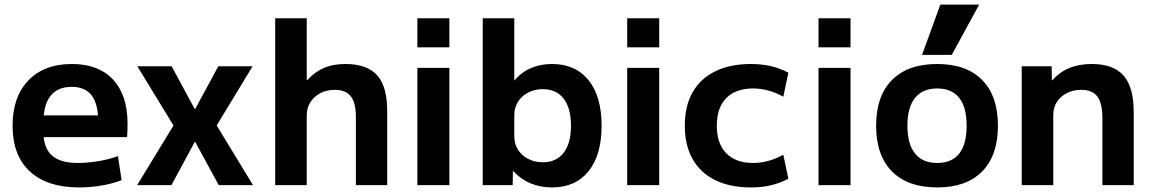

<svg xmlns="http://www.w3.org/2000/svg" viewBox="-20 -810 5036 840"><path d="M326 10Q186 10 110.5 -60Q35 -130 35 -260Q35 -386 104 -458Q173 -530 294 -530Q411 -530 474.5 -462Q538 -394 538 -269Q538 -255 537.5 -237Q537 -219 536 -210H112V-305H429L410 -276Q410 -354 381.5 -392Q353 -430 294 -430Q232 -430 201 -390.5Q170 -351 170 -273V-233Q170 -163 207 -130Q244 -97 320 -97Q363 -97 411 -105Q459 -113 496 -127L512 -22Q475 -7 425.5 1.5Q376 10 326 10Z M580 0 739 -261 581 -520H731L832 -333H834L935 -520H1085L928 -261L1087 0H937L834 -189H832L730 0Z M1184 0V-730H1322V-459H1324Q1356 -495 1396.5 -512.5Q1437 -530 1491 -530Q1587 -530 1631 -479.5Q1675 -429 1674 -320V0H1537V-293Q1538 -358 1515.5 -387.5Q1493 -417 1445 -417Q1409 -417 1381.5 -402.5Q1354 -388 1338 -363Q1322 -338 1322 -306V0Z M1806 -603V-730H1946V-603ZM1806 0V-513H1946V0Z M2395 10Q2344 10 2301 -8Q2258 -26 2226 -61H2224L2223 0H2092V-730H2230V-459H2232Q2262 -495 2303.5 -512.5Q2345 -530 2395 -530Q2498 -530 2555 -459Q2612 -388 2612 -260Q2612 -132 2555 -61Q2498 10 2395 10ZM2354 -100Q2414 -100 2446 -141.5Q2478 -183 2478 -260Q2478 -337 2446 -378.5Q2414 -420 2354 -420Q2319 -420 2290.5 -405Q2262 -390 2246 -364.5Q2230 -339 2230 -306V-214Q2230 -181 2246 -155.5Q2262 -130 2290.5 -115Q2319 -100 2354 -100Z M2724 -603V-730H2864V-603ZM2724 0V-513H2864V0Z M3265 10Q3174 10 3109 -22Q3044 -54 3010 -114.5Q2976 -175 2976 -260Q2976 -346 3010 -406Q3044 -466 3109 -498Q3174 -530 3265 -530Q3311 -530 3351 -521Q3391 -512 3429 -492L3407 -387Q3372 -406 3339.5 -414.5Q3307 -423 3275 -423Q3199 -423 3157.5 -381Q3116 -339 3116 -260Q3116 -182 3157.5 -139.5Q3199 -97 3275 -97Q3307 -97 3339.5 -105.5Q3372 -114 3407 -133L3429 -28Q3391 -8 3351 1Q3311 10 3265 10Z M3561 -603V-730H3701V-603ZM3561 0V-513H3701V0Z M4080 10Q3952 10 3882.5 -60Q3813 -130 3813 -260Q3813 -390 3882.5 -460Q3952 -530 4080 -530Q4208 -530 4277 -460Q4346 -390 4346 -260Q4346 -130 4277 -60Q4208 10 4080 10ZM4080 -97Q4144 -97 4176.5 -138Q4209 -179 4209 -260Q4209 -341 4176.5 -382Q4144 -423 4080 -423Q4017 -423 3983.5 -382Q3950 -341 3950 -260Q3950 -179 3983.5 -138Q4017 -97 4080 -97ZM4144 -570H4014L4094 -790H4264Z M4450 0V-520H4581L4582 -459H4584Q4616 -495 4658.5 -512.5Q4701 -530 4757 -530Q4851 -530 4895.5 -479.5Q4940 -429 4940 -320V0H4803V-293Q4803 -358 4781 -387.5Q4759 -417 4711 -417Q4675 -417 4647 -402.5Q4619 -388 4603.5 -363.5Q4588 -339 4588 -306V0Z"/></svg>

Font: M PLUS 1 Thin
Style: Bold
Weight: 700
Version: Version 1.001